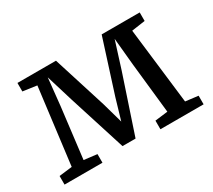

<svg xmlns="http://www.w3.org/2000/svg" viewBox="-110 -756 1059 956"><g transform="rotate(-30 419.5 -278.0)"><path d="M18.7 0V-49.5L93.6 -58.5L148.5 -495.4L68.6 -506.7V-555.6H290.2L386.4 -250.5L420.2 -130.7L455.4 -250.5L552.7 -555.3H771.4V-506.4L693.6 -495.1L745.3 -58.5L818.2 -49.5V0H569.9V-49.5L643.5 -58.5L612.5 -346.6L597.6 -503.9L548.6 -348.5L439.5 -21.7H364.5L260.4 -349.7L213.3 -504.3L197 -348.2L161.8 -58.5L236.7 -49.5V0Z"/></g></svg>

Font: Merriweather 7pt Light
Style: Regular
Weight: 300
Designer: Eben Sorkin
Foundry: Eben Sorkin
Version: Version 2.200;gftools[0.9.31]